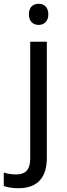

<svg xmlns="http://www.w3.org/2000/svg" viewBox="-75 -757 353 1017"><path d="M78 -681C78 -643 101 -625 130 -625C157 -625 181 -643 181 -681C181 -720 157 -737 130 -737C101 -737 78 -720 78 -681ZM22 240C127 240 173 180 173 80V-536H85V83C85 148 54 167 11 167C-15 167 -35 163 -55 157V228C-37 235 -12 240 22 240Z"/></svg>

Font: Noto Sans Inscriptional Parthian
Style: Regular
Weight: 400
Designer: Monotype Design Team
Foundry: Monotype Imaging Inc.
Version: Version 2.003